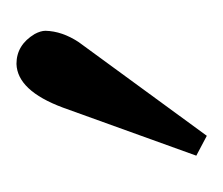

<svg xmlns="http://www.w3.org/2000/svg" viewBox="-39 -100 270 232"><g transform="rotate(-90 96.0 16.0)"><path d="M134.8 -99.1Q157.7 -99.1 170.9 -77.1Q174.8 -69.8 174.8 -64Q174.3 -43.9 161.1 -23.9L47.9 130.9L23.9 118.2L82 -43Q102.5 -98.1 134.8 -99.1Z"/></g></svg>

Font: Linux Libertine O
Style: Semibold
Weight: 700
Designer: Philipp H. Poll
Foundry: Philipp H. Poll
Version: Version 5.0.0